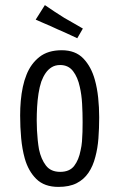

<svg xmlns="http://www.w3.org/2000/svg" viewBox="-20 -723 468 753"><path d="M209 10Q154 10 122.5 -21Q91 -52 77 -102Q67 -138 63 -181Q59 -224 59 -270Q59 -300 61.5 -328Q64 -356 69.5 -382Q75 -408 84 -430Q101 -473 134.5 -499.5Q168 -526 222 -526Q276 -526 307 -493.5Q338 -461 352 -410Q361 -378 365 -340Q369 -302 369 -263Q369 -220 366 -180.5Q363 -141 354 -108Q345 -72 327 -45.5Q309 -19 280.5 -4.5Q252 10 209 10ZM216 -49Q253 -49 271 -72.5Q289 -96 296 -133Q300 -150 301.5 -168Q303 -186 303.5 -205.5Q304 -225 304 -244Q304 -280 302 -316Q300 -352 293 -382Q285 -420 266.5 -444Q248 -468 216 -468Q197 -468 183 -459.5Q169 -451 159 -436.5Q149 -422 142 -403Q135 -382 131 -356Q127 -330 125.5 -303Q124 -276 124 -251Q124 -232 125 -212Q126 -192 128 -173Q130 -154 133 -137Q141 -99 160 -74Q179 -49 216 -49ZM283 -573Q272 -578 259.5 -584Q247 -590 233.5 -596Q220 -602 206 -608Q192 -615 177.5 -621Q163 -627 148.5 -633.5Q134 -640 120 -646L156 -703Q173 -691 193 -678Q213 -665 232 -653Q252 -642 270.5 -631Q289 -620 305 -611Z"/></svg>

Font: Truculenta
Style: Regular
Weight: 400
Designer: Ivan Castro, Eva Sanz & Omnibus-Type Team
Foundry: Omnibus-Type
Version: Version 1.002